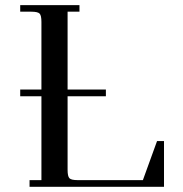

<svg xmlns="http://www.w3.org/2000/svg" viewBox="-20 -722 709 742"><path d="M58.1 -350.1V-376H140.1V-637.2Q140.1 -662.1 133.1 -669.4Q126 -676.8 101.1 -676.8H58.1V-702.1H287.1V-676.8H241.2V-376H389.2V-350.1H241.2V-65.9Q241.2 -40.5 248.3 -33.2Q255.4 -25.9 279.8 -25.9H532.2L586.9 -176.8H613.8V0H94.2V-25.9H140.1V-350.1Z"/></svg>

Font: Dihjauti S
Style: Bold
Weight: 700
Designer: T. Christopher White
Version: Version 3.0.0